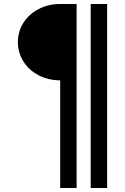

<svg xmlns="http://www.w3.org/2000/svg" viewBox="-20 -727 624 958"><path d="M69.3 -516.6Q69.3 -570.3 97.2 -613.8Q125 -657.2 173.3 -682.1Q221.7 -707 280.3 -707H303.7V-326.2H280.3Q221.7 -326.2 173.3 -351.1Q125 -376 97.2 -419.9Q69.3 -463.9 69.3 -516.6ZM280.3 -707H362.3V210.9H280.3ZM432.6 -707H514.6V210.9H432.6Z"/></svg>

Font: Wanted Sans Std Variable
Style: Regular
Weight: 400
Designer: Original Design by Kil Hyung-jin and Kang Hanbin, Wanted Lab, Inc;
Foundry: Wanted Lab, Inc.
Version: Version 1.003;Glyphs 3.2 (3227)